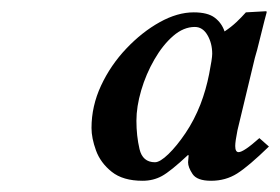

<svg xmlns="http://www.w3.org/2000/svg" viewBox="-20 -690 499 342"><path d="M315 -401Q315 -403 315.5 -407Q316 -411 316 -413L315 -414Q284 -385 268.5 -376.5Q253 -368 234 -368Q199 -368 179 -384Q159 -400 151 -422Q143 -444 143 -462Q143 -501 160 -537.5Q177 -574 205 -603.5Q233 -633 264.5 -650.5Q296 -668 325 -668Q350 -668 362.5 -658.5Q375 -649 380 -634Q392 -642 401 -650.5Q410 -659 418 -668L454 -670Q455 -670 455 -668Q455 -668 451 -653Q447 -638 442.5 -619Q438 -600 434 -587L403 -458Q399 -438 399 -430Q399 -419 405 -419Q414 -419 442 -444L459 -429Q423 -394 402.5 -381Q382 -368 356 -368Q331 -368 323 -380Q315 -392 315 -401ZM337 -504Q347 -530 352.5 -558Q358 -586 358 -594Q358 -613 349.5 -627.5Q341 -642 327 -642Q307 -642 288.5 -626Q270 -610 255 -584Q240 -558 231.5 -529Q223 -500 223 -475Q223 -448 228.5 -424.5Q234 -401 256 -401Q265 -401 280 -415.5Q295 -430 310.5 -453Q326 -476 337 -504Z"/></svg>

Font: Libertinus Serif Semibold Italic
Style: Regular
Weight: 600
Italic angle: -11.5°
Designer: Philipp H. Poll, Khaled Hosny
Foundry: Caleb Maclennan
Version: Version 7.051;RELEASE